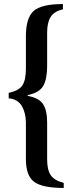

<svg xmlns="http://www.w3.org/2000/svg" viewBox="-20 -790 366 949"><path d="M213 -184V-2Q213 49 230.5 75.5Q248 102 295 114V139Q190 139 149 109Q108 79 108 -4V-183Q108 -231 88 -265.5Q68 -300 23 -304V-331Q74 -342 91 -368.5Q108 -395 108 -451V-611Q108 -701 146 -735.5Q184 -770 291 -770V-744Q248 -734 230.5 -706.5Q213 -679 213 -629V-464Q213 -400 194 -366Q175 -332 117 -320V-316Q173 -306 193 -275Q213 -244 213 -184Z"/></svg>

Font: Kolar Light
Style: Regular
Weight: 300
Designer: Ramakrishna Saiteja (Kannada); Shiva Nallaperumal (Latin)
Foundry: Indian Type Foundry
Version: Version 1.001;PS 1.0;hotconv 1.0.88;makeotf.lib2.5.647800